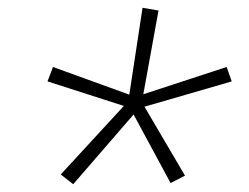

<svg xmlns="http://www.w3.org/2000/svg" viewBox="-20 -766 640 493"><path d="M168 -293 136 -318 298 -494 102 -557 116 -594 312 -523 346 -746 387 -739 348 -524 562 -594 575 -557 351 -492 455 -315 418 -296 323 -472Z"/></svg>

Font: Iosevka Aile XLt Obl
Style: Regular
Weight: 200
Italic angle: -9°
Designer: Belleve Invis
Foundry: Belleve Invis
Version: Version 31.1.0; ttfautohint (v1.8.4)